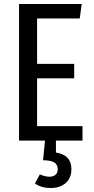

<svg xmlns="http://www.w3.org/2000/svg" viewBox="-20 -709 475 968"><path d="M262 0V60Q340 72 340 144Q340 189 311 214Q282 239 235 239Q189 239 156 216L181 170Q207 182 230 182Q248 182 259.5 172.5Q271 163 271 144Q271 121 253.5 110Q236 99 197 99L207 0H76V-689H392L382 -616H167V-387H354V-314H167V-73H396V0Z"/></svg>

Font: Fira Sans Compressed
Style: Regular
Weight: 400
Width: 1
Designer: bBox Type GmbH & Carrois Corporate GbR & Edenspiekermann AG
Foundry: bBox Type GmbH & Carrois Corporate GbR & Edenspiekermann AG
Version: Version 4.301